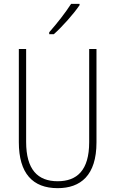

<svg xmlns="http://www.w3.org/2000/svg" viewBox="-20 -969 600 999"><path d="M394 -942V-949H350C319 -901 279 -850 236 -801V-791H260C303 -829 362 -895 394 -942ZM482 -228V-714H444V-229C444 -82 380 -26 280 -26C176 -26 116 -87 116 -231V-714H78V-229C78 -67 150 10 280 10C399 10 482 -56 482 -228Z"/></svg>

Font: Noto Sans Condensed ExtraLight
Style: Regular
Weight: 200
Width: 3
Designer: Monotype Design Team
Foundry: Monotype Imaging Inc.
Version: Version 2.013